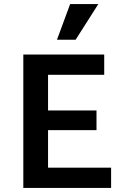

<svg xmlns="http://www.w3.org/2000/svg" viewBox="-20 -927 619 947"><path d="M528 0H95V-658H494V-558H217V-100H528ZM134 -285V-382H456V-285ZM261 -731 326 -907H465L353 -731Z"/></svg>

Font: Ysabeau
Style: Bold
Weight: 700
Designer: Christian Thalmann (Catharsis Fonts)
Version: Version 2.000;gftools[0.9.27.dev2+g8671c4b]